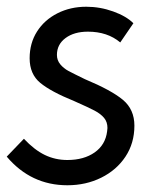

<svg xmlns="http://www.w3.org/2000/svg" viewBox="-33 -540 478 570"><path d="M-13 -75 38 -128Q69 -95 100 -80Q131 -65 167 -65Q216 -65 248 -87.5Q280 -110 285 -150L286 -160Q286 -178 276 -190Q266 -202 248 -211.5Q230 -221 187 -240Q118 -268 86.5 -294Q55 -320 55 -367Q55 -412 77 -446.5Q99 -481 137.5 -500.5Q176 -520 223 -520Q264 -520 303 -506Q342 -492 363 -471L324 -414Q286 -446 228 -446Q187 -446 161.5 -427Q136 -408 136 -377Q136 -361 146 -349Q156 -337 170 -329.5Q184 -322 219 -305Q298 -272 332 -243.5Q366 -215 366 -167Q366 -115 339.5 -75Q313 -35 267.5 -12.5Q222 10 167 10Q59 10 -13 -75Z"/></svg>

Font: Bellota Text
Style: Bold Italic
Weight: 700
Italic angle: -7.5°
Designer: Kemie Guaida
Foundry: Kemie Guaida
Version: Version 4.001